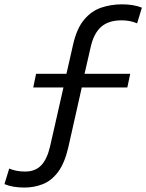

<svg xmlns="http://www.w3.org/2000/svg" viewBox="-71 -718 658 864"><path d="M38.5 126Q-14 126 -51 110.5L-29.5 40.5Q2 54 42 54Q87.5 54 114.2 26.2Q141 -1.5 154.5 -60L184.5 -192Q199.5 -258 214.5 -324.5H78.5L91.5 -386H228Q235.5 -418.5 243 -451.5Q250.5 -484.5 258 -518Q274.5 -590.5 307.8 -629.8Q341 -669 385 -683.8Q429 -698.5 478 -698.5Q530.5 -698.5 567.5 -683.5L546 -613Q514.5 -626.5 476 -626.5Q417 -626.5 384 -597Q351 -567.5 337.5 -508Q323 -444.5 309.5 -386H515L502 -324.5H297Q282 -257.5 267 -191Q252 -124.5 236.5 -55.5Q220 16 190.5 55.5Q161 95 122 110.5Q83 126 38.5 126Z"/></svg>

Font: Heraclito
Style: Italic
Weight: 400
Italic angle: -12°
Designer: Kostas Bartsokas (font) & Cristiano Sobral (main changes)
Foundry: Kostas Bartsokas (font) & Cristiano Sobral (main changes)
Version: Version 1.00;July 8, 2020;FontCreator 13.0.0.2655 64-bit